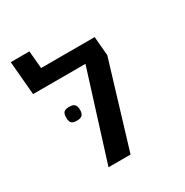

<svg xmlns="http://www.w3.org/2000/svg" viewBox="-162 -831 925 962"><g transform="rotate(-30 300.0 -350.5)"><path d="M458 -599.5 467.5 -489.5 319.5 0H192L351 -506.5H48L31 -701H139L148 -599.5ZM132.5 -321Q132.5 -343 141.2 -352Q150 -361 171.5 -361Q193.5 -361 203 -351.8Q212.5 -342.5 212.5 -321Q212.5 -299.5 203 -290.2Q193.5 -281 171.5 -281Q150 -281 141.2 -290Q132.5 -299 132.5 -321Z"/></g></svg>

Font: JuliaMono
Style: Italic
Weight: 400
Italic angle: -9°
Monospace: yes
Designer: cormullion
Foundry: corm
Version: Version 0.057; ttfautohint (v1.8.4)